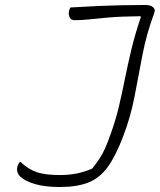

<svg xmlns="http://www.w3.org/2000/svg" viewBox="-20 -730 641 770"><path d="M221 -28Q292 -28 350 -54Q369 -78 380.5 -96Q392 -114 402 -136.5Q412 -159 425 -196Q445 -252 457.5 -305.5Q470 -359 481 -414Q492 -469 506.5 -530Q521 -591 545 -662L543 -665Q464 -664 417 -660Q370 -656 339.5 -652.5Q309 -649 280 -649Q265 -649 260 -659Q255 -669 256 -682Q258 -693 262 -700Q327 -704 375 -706Q423 -708 467 -709Q511 -710 563 -710Q584 -710 594 -701Q604 -692 599 -679Q567 -593 551 -508Q535 -423 519.5 -342.5Q504 -262 475 -186Q445 -106 412.5 -61Q380 -16 334.5 2Q289 20 219 20Q162 20 121.5 8.5Q81 -3 61 -22Q44 -39 50 -63Q53 -72 59 -80H63Q95 -50 129 -39Q163 -28 221 -28Z"/></svg>

Font: Recursive Mn Csl St Lt
Style: Italic
Weight: 300
Italic angle: -15°
Monospace: yes
Version: Version 1.079;hotconv 1.0.112;makeotfexe 2.5.65598; ttfautoh